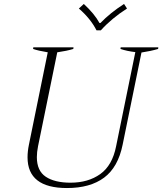

<svg xmlns="http://www.w3.org/2000/svg" viewBox="-20 -939 819 969"><path d="M378 -896 403 -919Q457 -869 482 -823H487Q536 -874 606 -919L621 -896Q543 -846 489 -786H467Q437 -845 378 -896ZM119 -145Q119 -175 126 -209L221 -675Q172 -683 147 -692L148 -700H351L350 -692Q318 -682 269 -675L172 -201Q166 -171 166 -146Q166 -77 211 -47Q256 -17 336 -17Q425 -17 486 -60.5Q547 -104 566 -201L663 -676Q620 -681 588 -692L589 -700H779L778 -692Q741 -681 694 -674L599 -209Q576 -95 505.5 -42.5Q435 10 318 10Q119 10 119 -145Z"/></svg>

Font: Trirong ExtraLight
Style: Italic
Weight: 275
Italic angle: -12°
Designer: Katatrad Team
Foundry: CadsonDemak
Version: Version 1.003